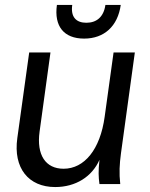

<svg xmlns="http://www.w3.org/2000/svg" viewBox="-20 -744 607 776"><path d="M203 12C286 12 352 -30 382 -98C377 -52 378 -29 382 0H466C461 -45 463 -80 469 -125L525 -532H439L403 -272C385 -140 321 -62 237 -62C164 -62 127 -118 140 -212L184 -532H98L50 -186C33 -65 95 12 203 12ZM320 -588C401 -588 456 -638 468 -724H406C399 -675 370 -652 329 -652C288 -652 265 -675 272 -724H210C198 -638 238 -588 320 -588Z"/></svg>

Font: Ronzino Oblique
Style: Italic
Weight: 400
Italic angle: -8°
Designer: Nunzio Mazzaferro
Foundry: Collletttivo
Version: Version 1.000;Glyphs 3.3 (3337)